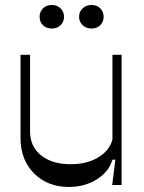

<svg xmlns="http://www.w3.org/2000/svg" viewBox="-20 -739 576 767"><path d="M254.9 7.8Q169.9 7.8 116 -46.4Q62 -100.6 62 -187V-520H100.1V-213.9Q100.1 -153.8 144 -118.4Q188 -83 262.2 -83Q326.2 -83 371.3 -109.6Q416.5 -136.2 429.2 -181.2V-520H465.8V0H428.2L440.9 -101.1H429.2Q415 -52.7 366.7 -22.5Q318.4 7.8 254.9 7.8ZM187 -625Q165.5 -625 151.9 -638.2Q138.2 -651.4 138.2 -671.9Q138.2 -692.4 151.9 -705.8Q165.5 -719.2 187 -719.2Q208 -719.2 221.9 -705.6Q235.8 -691.9 235.8 -671.9Q235.8 -651.9 221.9 -638.4Q208 -625 187 -625ZM345.2 -625Q324.2 -625 310.1 -638.4Q295.9 -651.9 295.9 -671.9Q295.9 -691.9 310.1 -705.6Q324.2 -719.2 345.2 -719.2Q366.7 -719.2 380.4 -705.8Q394 -692.4 394 -671.9Q394 -651.4 380.4 -638.2Q366.7 -625 345.2 -625Z"/></svg>

Font: Ribes
Style: Regular
Weight: 400
Designer: Luigi Gorlero
Foundry: Collletttivo
Version: Version 2.100;Glyphs 3.2 (3217)